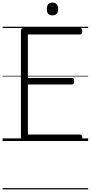

<svg xmlns="http://www.w3.org/2000/svg" viewBox="-20 -1092 703 1487"><path d="M169 0Q155 0 148.5 -5.5Q142 -11 142 -23V-856Q142 -866 149 -870.5Q156 -875 170 -875H600Q608 -875 612.5 -869.5Q617 -864 617 -850Q617 -836 612.5 -830.5Q608 -825 600 -825H196V-488H538Q546 -488 550 -482.5Q554 -477 554 -463Q554 -449 550 -443.5Q546 -438 538 -438H196V-50H600Q608 -50 612.5 -44.5Q617 -39 617 -25Q617 -11 612.5 -5.5Q608 0 600 0ZM386 -973Q364 -973 353.5 -985Q343 -997 343 -1022Q343 -1047 353.5 -1059.5Q364 -1072 386 -1072Q408 -1072 419 -1059.5Q430 -1047 430 -1022Q430 -997 419 -985Q408 -973 386 -973ZM0 365H663V375H0ZM0 -20H663V0H0ZM0 -505H663V-500H0ZM0 -885H663V-875H0Z"/></svg>

Font: Playwrite GB J Guides
Style: Regular
Weight: 400
Designer: Veronika Burian, José Scaglione
Foundry: TypeTogether
Version: Version 1.003